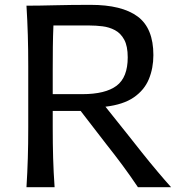

<svg xmlns="http://www.w3.org/2000/svg" viewBox="-20 -780 757 800"><path d="M90.3 -756.3Q142.1 -756.3 210 -758.1Q277.8 -759.8 357.4 -759.8Q487.8 -759.8 553.5 -711.2Q619.1 -662.6 619.1 -550.3Q619.1 -496.1 600.3 -450.4Q581.5 -404.8 537.8 -374.5Q494.1 -344.2 419.4 -335.4L513.7 -217.3Q541 -182.6 572.5 -143.1Q604 -103.5 635.5 -66.2Q667 -28.8 692.9 0H554.7Q522 -48.8 489.7 -92.3Q457.5 -135.7 423.3 -178.7L315.9 -317.9H199.7V-249.5Q199.7 -179.2 201.4 -120.8Q203.1 -62.5 207.5 0H90.3Q94.2 -62.5 95.9 -120.8Q97.7 -179.2 97.7 -249.5V-503.9Q97.7 -575.2 95.9 -634Q94.2 -692.9 90.3 -756.3ZM202.6 -673.8Q200.7 -629.4 200.2 -584.5Q199.7 -539.6 199.7 -488.3V-387.7H322.8Q418.9 -387.7 465.6 -422.6Q512.2 -457.5 512.2 -541Q512.2 -587.9 497.6 -614.7Q482.9 -641.6 459 -654.3Q435.1 -667 407.2 -670.4Q379.4 -673.8 353 -673.8Z"/></svg>

Font: Pinar-DS2-FD Medium
Style: Regular
Weight: 500
Designer: Amin Abedi
Version: Version 3.000